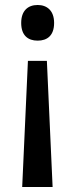

<svg xmlns="http://www.w3.org/2000/svg" viewBox="-20 -568 301 770"><path d="M197 -476C197 -526 168 -548 131 -548C92 -548 65 -525 65 -476C65 -426 92 -405 131 -405C169 -405 197 -425 197 -476ZM92 -324 69 182H191L168 -324Z"/></svg>

Font: Noto Sans Lao SemiCondensed Medium
Style: Regular
Weight: 500
Width: 4
Designer: Monotype Design Team
Foundry: Monotype Imaging Inc.
Version: Version 2.003